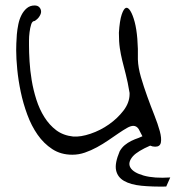

<svg xmlns="http://www.w3.org/2000/svg" viewBox="-20 -520 642 701"><path d="M586.9 161.1Q536.1 162.1 496.6 158.2Q457 154.3 433.1 140.6Q409.2 127 403.8 101.6Q398.4 76.2 417 32.2Q424.8 18.6 435.5 9.8Q446.3 1 459 -5.4Q471.7 -11.7 486.3 -16.6Q493.2 -19.5 500 -22.5Q493.2 -36.1 486.3 -48.8Q478.5 -60.5 466.8 -60.5Q457 -60.5 443.4 -52.7Q429.7 -44.9 412.6 -33.2Q395.5 -21.5 375.5 -7.8Q355.5 5.9 334 17.6Q312.5 29.3 290 37.1Q267.6 44.9 244.1 44.9Q202.1 44.9 170.9 24.4Q139.6 3.9 117.2 -28.3Q94.7 -60.5 79.6 -101.6Q64.5 -142.6 55.7 -184.6Q46.9 -226.6 43 -266.6Q39.1 -306.6 39.1 -336.9Q39.1 -345.7 39.6 -361.3Q40 -377 41.5 -394.5Q43 -412.1 46.9 -431.2Q50.8 -450.2 58.6 -465.3Q66.4 -480.5 78.1 -490.2Q89.8 -500 106.4 -500Q117.2 -500 123 -494.1Q128.9 -488.3 129.9 -480Q130.9 -471.7 125 -461.9Q119.1 -451.2 106.4 -443.4Q97.7 -443.4 93.8 -430.7Q89.8 -418 87.9 -402.3Q85.9 -386.7 85.9 -372.1V-354.5Q85.9 -329.1 87.9 -295.9Q89.8 -262.7 95.7 -227.1Q101.6 -191.4 112.8 -156.2Q124 -121.1 142.1 -92.3Q160.2 -63.5 185.5 -44.4Q210.9 -25.4 247.1 -21.5Q274.4 -19.5 310.5 -31.7Q346.7 -43.9 377.9 -65.9Q409.2 -87.9 431.2 -116.7Q453.1 -145.5 453.1 -176.8V-180.7Q446.3 -221.7 439 -249.5Q431.6 -277.3 426.3 -299.3Q420.9 -321.3 417.5 -344.2Q414.1 -367.2 414.1 -400.4Q417 -445.3 424.3 -466.8Q431.6 -488.3 439.5 -491.2Q447.3 -494.1 456.1 -480Q464.8 -465.8 471.7 -439.9Q478.5 -414.1 481.4 -378.4Q484.4 -342.8 483.4 -302.7Q484.4 -273.4 494.6 -238.3Q504.9 -203.1 517.6 -168Q530.3 -132.8 543.5 -99.6Q556.6 -66.4 563.5 -41Q570.3 -15.6 567.4 0Q564.5 15.6 546.9 15.6Q537.1 15.6 528.3 11.7Q483.4 31.2 465.8 49.8Q445.3 73.2 456.1 91.8Q466.8 110.4 504.9 121.1Q543 131.8 601.6 127.9Z"/></svg>

Font: Indie Flower
Style: Regular
Weight: 400
Designer: Kimberly Geswein
Foundry: Kimberly Geswein
Version: Version 1.001 2010